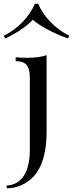

<svg xmlns="http://www.w3.org/2000/svg" viewBox="-62 -822 392 1030"><path d="M-26 173Q35 170 66.5 120Q98 70 98 -19V-406Q98 -452 81 -473Q64 -494 22 -494V-515Q53 -512 84 -512Q147 -512 188 -526V-115Q188 51 116 127Q89 155 52.5 171.5Q16 188 -26 188ZM310 -630 302 -616Q248 -635 196.5 -662Q145 -689 114 -716Q89 -689 48.5 -662Q8 -635 -34 -616L-42 -630Q15 -658 59.5 -704.5Q104 -751 125 -802H143Q164 -751 208.5 -704.5Q253 -658 310 -630Z"/></svg>

Font: Myanmar April Display
Style: Regular
Weight: 400
Designer: Khon Soe Zaw Thu
Foundry: Myanmar OS
Version: Version 2.50 April 12, 2019